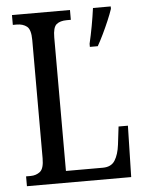

<svg xmlns="http://www.w3.org/2000/svg" viewBox="-52 -756 602 798"><g transform="rotate(-5 249.0 -357.0)"><path d="M28 0V-41H47Q70 -41 86.5 -54Q103 -67 103 -110V-603Q103 -647 86.5 -660Q70 -673 44 -673H28V-714H270V-673H253Q225 -673 210 -660.5Q195 -648 195 -606V-49H349Q384 -49 399.5 -73.5Q415 -98 420 -139L429 -214H468L463 0ZM339 -567Q347 -601 354 -639Q361 -677 366 -714H440V-704Q433 -683 421.5 -656Q410 -629 397 -602Q384 -575 372 -554H339Z"/></g></svg>

Font: Noto Serif Ethiopic ExtraCondensed
Style: Regular
Weight: 400
Width: 2
Designer: Monotype Design Team
Foundry: Monotype Imaging Inc.
Version: Version 2.102; ttfautohint (v1.8.4.7-5d5b)